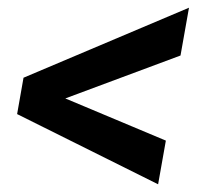

<svg xmlns="http://www.w3.org/2000/svg" viewBox="-20 -561 538 498"><path d="M149.4 -305.7 410.2 -196.3 390.1 -83 24.4 -265.1 41 -359.4 470.2 -541 448.2 -417Z"/></svg>

Font: RobotoDraft Medium
Style: Italic
Weight: 500
Italic angle: -12°
Version: Version 2.001152; 2014